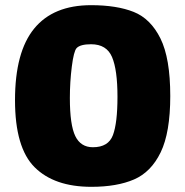

<svg xmlns="http://www.w3.org/2000/svg" viewBox="-20 -672 716 742"><path d="M638 -301Q638 -160 601 -83.5Q564 -7 498 21.5Q432 50 333 50Q190 50 114 -25.5Q38 -101 38 -285Q38 -471 112 -561.5Q186 -652 332 -652Q431 -652 496.5 -626Q562 -600 600 -523.5Q638 -447 638 -301ZM434 -298Q434 -402 413 -451.5Q392 -501 332 -501Q290 -501 276 -486Q265 -474 257.5 -414.5Q250 -355 250 -293Q250 -189 271 -146Q292 -103 339 -103Q399 -103 416.5 -150Q434 -197 434 -298Z"/></svg>

Font: Lalezar
Style: Bold
Weight: 700
Designer: Borna Izadpanah
Foundry: Borna Izadpanah
Version: Version 1.003;January 24, 2021;FontCreator 13.0.0.2683 64-bi